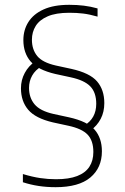

<svg xmlns="http://www.w3.org/2000/svg" viewBox="-20 -768 520 797"><path d="M211 9Q174 9 140.8 4Q107.5 -1 75 -11.5V-45.5Q115 -33.5 147.2 -28.8Q179.5 -24 212.5 -24Q266 -24 300.2 -37.2Q334.5 -50.5 351 -75.8Q367.5 -101 367.5 -137Q367.5 -184 343.8 -209Q320 -234 264 -246L199.5 -260Q127 -277 97 -312.5Q67 -348 67 -401.5Q67 -436 82.8 -465.2Q98.5 -494.5 127 -514L152.5 -492.5Q126.5 -477.5 113.5 -454.2Q100.5 -431 100.5 -403Q100.5 -362.5 123.5 -335Q146.5 -307.5 202 -295L266.5 -281Q343 -264 373 -229.5Q403 -195 403 -140Q403 -71.5 355 -31.2Q307 9 211 9ZM356 -226.5 329.5 -247Q354.5 -261.5 367 -284.2Q379.5 -307 379.5 -337Q379.5 -384 354.8 -409.5Q330 -435 274 -447L209.5 -461Q137 -478 107 -513Q77 -548 77 -601.5Q77 -643.5 97.8 -676.5Q118.5 -709.5 160.8 -728.8Q203 -748 267.5 -748Q299.5 -748 328 -744.5Q356.5 -741 385 -733V-699Q352 -708.5 325 -711.8Q298 -715 267.5 -715Q212 -715 178 -700.2Q144 -685.5 128.2 -660.2Q112.5 -635 112.5 -603Q112.5 -562.5 134.5 -535.5Q156.5 -508.5 212 -496L276.5 -482Q353 -465 383 -430Q413 -395 413 -340Q413 -303.5 398.2 -275Q383.5 -246.5 356 -226.5Z"/></svg>

Font: Encode Sans Condensed Thin Thin
Style: Regular
Weight: 250
Version: Version 3.002